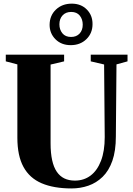

<svg xmlns="http://www.w3.org/2000/svg" viewBox="-20 -1050 744 1078"><path d="M381.5 8Q282 8 214 -21Q146 -50 111.8 -112.8Q77.5 -175.5 77.5 -276.5V-688.5L12.5 -705.5V-743H340V-705.5L264 -687.5V-245.5Q264 -190.5 272.8 -150.8Q281.5 -111 298.8 -85.8Q316 -60.5 341.5 -48.2Q367 -36 400.5 -36Q451 -36 488.5 -64.2Q526 -92.5 547 -147Q568 -201.5 568 -280.5L564.5 -688L489.5 -705.5V-743H696V-705.5L634 -688.5L630.5 -284Q630.5 -203 610.8 -147Q591 -91 556 -57Q521 -23 476.2 -7.5Q431.5 8 381.5 8ZM377 -796.5Q324.5 -796.5 291.5 -829.5Q258.5 -862.5 258.5 -911Q259 -963 294 -996.2Q329 -1029.5 383 -1029.5Q435 -1029.5 467.5 -996.5Q500 -963.5 499.5 -914.5Q499.5 -863.5 465 -830Q430.5 -796.5 377 -796.5ZM379 -842.5Q409 -842.5 426.8 -861.5Q444.5 -880.5 444.5 -911.5Q444.5 -941.5 428 -962.2Q411.5 -983 379.5 -983Q349.5 -983 331.5 -963.8Q313.5 -944.5 313.5 -913.5Q313.5 -884 330.2 -863.2Q347 -842.5 379 -842.5Z"/></svg>

Font: Merriweather 96pt Black
Style: Regular
Weight: 900
Version: Version 2.100